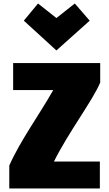

<svg xmlns="http://www.w3.org/2000/svg" viewBox="-20 -1063 624 1096"><path d="M197 -1043 302 -960 407 -1043 492 -945 302 -775 116 -945ZM550 13H33V-118C95 -259 207 -412 284 -549H55V-703H552V-592C511 -492 369 -305 288 -141H550Z"/></svg>

Font: Repo Black
Style: Regular
Weight: 900
Designer: Stefan Peev
Foundry: Context Ltd
Version: Version 1.502